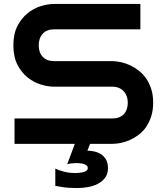

<svg xmlns="http://www.w3.org/2000/svg" viewBox="-20 -720 818 961"><path d="M746.6 -206.1Q746.6 -168.5 737.1 -138.4Q727.5 -108.4 711.9 -85.4Q696.3 -62.5 675.3 -46.4Q654.3 -30.3 631.8 -20Q609.4 -9.8 586.2 -4.9Q563 0 542.5 0H430.7L417.5 34.2Q431.6 34.2 449.5 37.6Q467.3 41 483.2 50.5Q499 60.1 509.8 77.1Q520.5 94.2 520.5 122.1Q520.5 149.9 506.6 168.9Q492.7 188 470.5 199.7Q448.2 211.4 420.7 216.3Q393.1 221.2 365.7 221.2Q340.8 221.2 324.2 220Q307.6 218.8 295.9 217Q284.2 215.3 275.1 213.4Q266.1 211.4 256.8 210V124Q276.4 133.3 302 139.6Q327.6 146 354.5 146Q382.3 146 400.9 140.4Q419.4 134.8 419.4 121.1Q419.4 113.3 413.6 108.4Q407.7 103.5 398.9 100.8Q390.1 98.1 380.4 97.2Q370.6 96.2 362.8 96.2Q351.6 96.2 338.9 97.7Q326.2 99.1 316.4 102.1L354.5 0H52.7V-127H542.5Q579.1 -127 599.4 -148.4Q619.6 -169.9 619.6 -206.1Q619.6 -223.6 614.3 -238.3Q608.9 -252.9 598.9 -263.7Q588.9 -274.4 574.5 -280.3Q560.1 -286.1 542.5 -286.1H250.5Q219.7 -286.1 184.1 -297.1Q148.4 -308.1 117.9 -332.5Q87.4 -356.9 67.1 -396.5Q46.9 -436 46.9 -493.2Q46.9 -550.3 67.1 -589.6Q87.4 -628.9 117.9 -653.6Q148.4 -678.2 184.1 -689.2Q219.7 -700.2 250.5 -700.2H682.6V-573.2H250.5Q214.4 -573.2 194.1 -551.3Q173.8 -529.3 173.8 -493.2Q173.8 -456.5 194.1 -435.3Q214.4 -414.1 250.5 -414.1H543.5Q564 -413.6 586.9 -408.4Q609.9 -403.3 632.6 -392.6Q655.3 -381.8 675.8 -365.5Q696.3 -349.1 712.2 -326.2Q728 -303.2 737.3 -273.4Q746.6 -243.7 746.6 -206.1Z"/></svg>

Font: Audiowide
Style: Regular
Weight: 400
Designer: Astigmatic (AOETI)
Foundry: Astigmatic (AOETI)
Version: Version 1.002